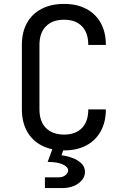

<svg xmlns="http://www.w3.org/2000/svg" viewBox="-20 -760 640 983"><path d="M210 203V148H280Q302 148 315.5 136.5Q329 125 329 112Q329 95 301.5 82Q274 69 224 69L259 -26H316L295 35Q321 38 349 48Q377 58 396 76Q415 94 415 120Q415 154 382 178.5Q349 203 295 203ZM308 10Q242 10 193.5 -15Q145 -40 118.5 -87.5Q92 -135 92 -200V-530Q92 -596 118.5 -643Q145 -690 193.5 -715Q242 -740 308 -740Q374 -740 422 -714.5Q470 -689 496 -642Q522 -595 522 -530H432Q432 -592 399.5 -625.5Q367 -659 308 -659Q249 -659 215.5 -625.5Q182 -592 182 -530V-200Q182 -138 215.5 -104.5Q249 -71 308 -71Q367 -71 399.5 -104.5Q432 -138 432 -200H522Q522 -136 496 -88.5Q470 -41 422 -15.5Q374 10 308 10Z"/></svg>

Font: JetBrains Mono
Style: Regular
Weight: 400
Monospace: yes
Designer: Philipp Nurullin, Konstantin Bulenkov
Foundry: JetBrains
Version: Version 2.305